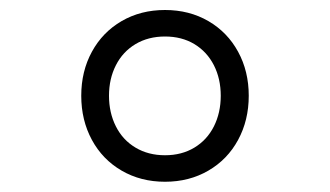

<svg xmlns="http://www.w3.org/2000/svg" viewBox="-20 -797 660 384"><path d="M142.5 -605.5Q142.5 -654.5 163.8 -693.5Q185 -732.5 223.2 -754.8Q261.5 -777 310 -777Q358.5 -777 396.8 -754.8Q435 -732.5 456.2 -693.5Q477.5 -654.5 477.5 -605.5Q477.5 -556.5 456.2 -517.2Q435 -478 396.8 -455.8Q358.5 -433.5 310 -433.5Q261.5 -433.5 223.2 -455.8Q185 -478 163.8 -517.2Q142.5 -556.5 142.5 -605.5ZM421.5 -605.5Q421.5 -639.5 407.8 -666.5Q394 -693.5 368.8 -708.8Q343.5 -724 310 -724Q276.5 -724 251 -708.8Q225.5 -693.5 211.8 -666.5Q198 -639.5 198 -605.5Q198 -571.5 211.8 -544.2Q225.5 -517 251 -501.8Q276.5 -486.5 310 -486.5Q343.5 -486.5 368.8 -501.8Q394 -517 407.8 -544.2Q421.5 -571.5 421.5 -605.5Z"/></svg>

Font: Monaspace Neon Var ExtraLight
Style: Regular
Weight: 200
Designer: Riley Cran and the Lettermatic Team
Version: Version 1.200 (Monaspace Neon Var)